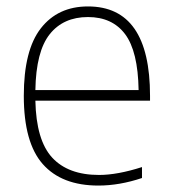

<svg xmlns="http://www.w3.org/2000/svg" viewBox="-20 -568 532 597"><path d="M446.5 -255H90Q92.5 -132 142.2 -78Q192 -24 288 -24Q345 -24 421.5 -48.5V-14.5Q351.5 9 286 9Q172 9 113 -57.8Q54 -124.5 54 -270Q54 -412 107 -480Q160 -548 253.5 -548Q446.5 -548 446.5 -270ZM90 -288H411Q409 -408.5 369 -461.8Q329 -515 253.5 -515Q177 -515 134.5 -461.5Q92 -408 90 -288Z"/></svg>

Font: Encode Sans Thin
Style: Regular
Weight: 250
Designer: Multiple Designers
Foundry: Impallari Type
Version: Version 2.000